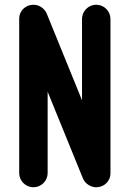

<svg xmlns="http://www.w3.org/2000/svg" viewBox="-20 -780 545 810"><path d="M386 10C417 10 446 -13 446 -50V-700C446 -733 419 -760 386 -760C353 -760 326 -733 326 -700V-357L177 -723C172 -735 154 -760 121 -760C90 -760 61 -737 61 -700V-50C61 -17 88 10 121 10C154 10 181 -17 181 -50V-393L330 -27C340 -3 365 10 386 10Z"/></svg>

Font: LS
Style: Bold
Weight: 700
Designer: BSozoo
Foundry: BSozoo
Version: Version 001.000